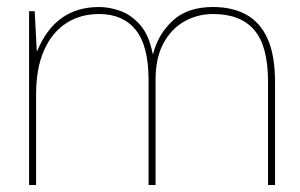

<svg xmlns="http://www.w3.org/2000/svg" viewBox="-20 -528 857 548"><path d="M63 0V-496H79L85 -382H86Q112 -445 156 -476.5Q200 -508 263 -508Q292 -508 323 -497Q354 -486 379.5 -457.5Q405 -429 416 -374H417Q431 -430 473 -469Q515 -508 588 -508Q643 -508 682.5 -486.5Q722 -465 743.5 -418Q765 -371 765 -293V0H745V-295Q745 -396 706 -442Q667 -488 588 -488Q544 -488 506.5 -467Q469 -446 446.5 -404.5Q424 -363 424 -300V0H404V-300Q404 -397 367.5 -442.5Q331 -488 263 -488Q209 -488 168.5 -461.5Q128 -435 105.5 -384Q83 -333 83 -257V0Z"/></svg>

Font: DM Sans 28pt Thin
Style: Regular
Weight: 250
Version: Version 4.004;gftools[0.9.30]